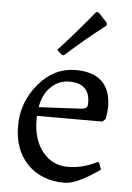

<svg xmlns="http://www.w3.org/2000/svg" viewBox="-52 -755 553 807"><g transform="rotate(5 224.0 -351.5)"><path d="M110.8 -257.8V-242.2Q110.8 -157.7 152.3 -106.4Q193.8 -55.2 258.8 -55.7Q323.7 -56.2 381.8 -86.9L388.2 -85L398.9 -56.2Q302.7 12.2 251 12.2Q152.3 12.2 93.3 -48.8Q35.2 -109.9 35.6 -210.4Q36.1 -310.5 101.1 -387.2Q166 -463.9 256.8 -463.9Q405.8 -463.9 405.8 -318.8Q404.8 -294.4 399.9 -270L387.2 -257.8ZM320.8 -331.1Q320.8 -413.1 234.4 -413.1Q190.4 -413.1 157.2 -381.3Q124 -349.6 115.2 -294.9L295.9 -304.2Q311 -306.2 315.9 -311Q320.8 -315.9 320.8 -331.1ZM171.9 -542Q235.8 -610.4 321.8 -714.8L332 -712.9L370.1 -671.9L369.1 -661.1Q276.4 -589.4 201.2 -521L191.9 -522.9Z"/></g></svg>

Font: Alegreya-Regular
Style: Regular
Weight: 400
Designer: Juan Pablo del Peral
Foundry: Juan Pablo del Peral
Version: Version 1.003